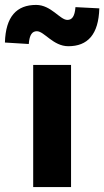

<svg xmlns="http://www.w3.org/2000/svg" viewBox="-72 -761 424 781"><path d="M63 0H217V-497H63ZM206 -573C284 -573 329 -620 332 -727L235 -732C232 -694 221 -680 202 -680C172 -680 136 -741 75 -741C-4 -741 -49 -694 -52 -588L45 -582C48 -620 59 -634 78 -634C108 -634 144 -573 206 -573Z"/></svg>

Font: Source Sans Pro
Style: Bold
Weight: 700
Designer: Paul D. Hunt
Foundry: Adobe Systems Incorporated
Version: Version 3.006;hotconv 1.0.111;makeotfexe 2.5.65597